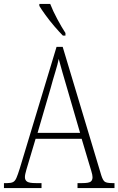

<svg xmlns="http://www.w3.org/2000/svg" viewBox="-22 -951 599 971"><path d="M-2 0V-25H15Q33 -25 43.5 -30Q54 -35 61 -51Q68 -67 78 -99L264 -714H295L490 -65Q498 -39 508 -32Q518 -25 546 -25H557V0H370V-25H394Q426 -25 436 -32Q446 -39 446 -55Q446 -66 439.5 -87Q433 -108 428 -125L391 -249H158L124 -135Q119 -118 111.5 -93Q104 -68 104 -55Q104 -40 115 -32.5Q126 -25 159 -25H188V0ZM168 -279H383L321 -492Q306 -543 294 -584.5Q282 -626 275 -653Q270 -627 257.5 -586.5Q245 -546 234 -505ZM296 -771Q278 -789 253.5 -817.5Q229 -846 208 -875Q187 -904 177 -921V-931H232Q245 -897 267.5 -855Q290 -813 309 -784V-771Z"/></svg>

Font: Noto Serif Sinhala Condensed ExtraLight
Style: Regular
Weight: 200
Width: 3
Designer: Jelle Bosma - Monotype Design Team
Foundry: Monotype Imaging Inc.
Version: Version 2.007; ttfautohint (v1.8.4.7-5d5b)